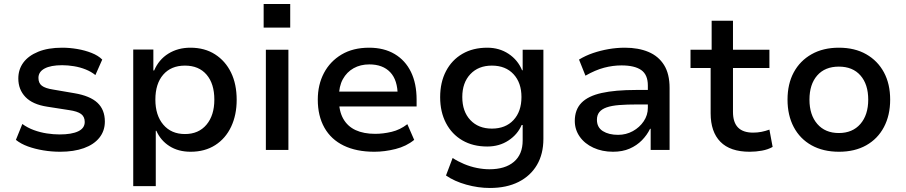

<svg xmlns="http://www.w3.org/2000/svg" viewBox="-20 -745 4502 954"><path d="M279 9Q236 9 194.5 2Q153 -5 118.5 -17.5Q84 -30 59 -50L91 -129Q117 -110 148.5 -98.5Q180 -87 213 -82Q246 -77 276 -77Q336 -77 368.5 -92.5Q401 -108 401 -139Q401 -165 383 -178.5Q365 -192 323 -198L214 -215Q142 -226 106.5 -263Q71 -300 71 -355Q71 -400 96 -434Q121 -468 170 -488Q219 -508 289 -508Q326 -508 364 -501.5Q402 -495 435 -482Q468 -469 488 -449L454 -372Q433 -389 405.5 -400Q378 -411 347.5 -416Q317 -421 289 -421Q232 -421 201.5 -404.5Q171 -388 171 -358Q171 -332 188 -319Q205 -306 244 -300L349 -282Q427 -269 464 -234.5Q501 -200 501 -141Q501 -95 474 -61Q447 -27 397 -9Q347 9 279 9Z M642 180V-499H742V-395H746Q769 -449 816.5 -478.5Q864 -508 926 -508Q997 -508 1048.5 -475Q1100 -442 1128 -384.5Q1156 -327 1156 -249Q1156 -174 1128.5 -115.5Q1101 -57 1049.5 -24Q998 9 927 9Q866 9 822 -19Q778 -47 757 -95H754V180ZM899 -79Q967 -79 1006 -125.5Q1045 -172 1045 -250Q1045 -329 1006.5 -374Q968 -419 899 -419Q830 -419 791 -374Q752 -329 752 -250Q752 -172 791.5 -125.5Q831 -79 899 -79Z M1290 -608V-725H1422V-608ZM1301 0V-498H1413V0Z M1840 9Q1751 9 1688 -21.5Q1625 -52 1592 -110.5Q1559 -169 1559 -250Q1559 -324 1589.5 -382Q1620 -440 1677 -474Q1734 -508 1814 -508Q1888 -508 1941 -476.5Q1994 -445 2022 -387.5Q2050 -330 2050 -250V-216H1644V-290H1973L1956 -270Q1956 -347 1919 -386Q1882 -425 1815 -425Q1771 -425 1737 -406Q1703 -387 1683.5 -351.5Q1664 -316 1664 -264V-251Q1664 -193 1685.5 -155Q1707 -117 1747 -98.5Q1787 -80 1844 -80Q1884 -80 1926 -90Q1968 -100 2004 -128L2038 -50Q1999 -18 1945 -4.5Q1891 9 1840 9Z M2414 189Q2356 189 2297 172.5Q2238 156 2196 127L2229 40Q2255 57 2286 70Q2317 83 2349.5 89.5Q2382 96 2412 96Q2490 96 2533.5 59Q2577 22 2577 -47V-124H2572Q2552 -77 2506.5 -47Q2461 -17 2401 -17Q2330 -17 2277.5 -47.5Q2225 -78 2196 -133.5Q2167 -189 2167 -262Q2167 -336 2196 -391.5Q2225 -447 2277.5 -477.5Q2330 -508 2401 -508Q2461 -508 2507 -477.5Q2553 -447 2574 -396H2577V-498H2680V-55Q2680 20 2648 74.5Q2616 129 2556.5 159Q2497 189 2414 189ZM2424 -106Q2492 -106 2531.5 -148.5Q2571 -191 2571 -263Q2571 -334 2531.5 -376.5Q2492 -419 2424 -419Q2357 -419 2317 -376.5Q2277 -334 2277 -263Q2277 -191 2317 -148.5Q2357 -106 2424 -106Z M3026 9Q2972 9 2928.5 -11Q2885 -31 2860.5 -66Q2836 -101 2836 -144Q2836 -200 2869 -234Q2902 -268 2969.5 -283Q3037 -298 3140 -298H3215V-226H3146Q3094 -226 3056.5 -223Q3019 -220 2994.5 -211.5Q2970 -203 2958 -188Q2946 -173 2946 -150Q2946 -112 2975.5 -93.5Q3005 -75 3051 -75Q3091 -75 3124.5 -93.5Q3158 -112 3178.5 -142.5Q3199 -173 3199 -209V-320Q3199 -374 3166 -397Q3133 -420 3068 -420Q3025 -420 2981.5 -408.5Q2938 -397 2889 -369L2857 -449Q2890 -469 2927 -481.5Q2964 -494 3004 -501Q3044 -508 3085 -508Q3152 -508 3202 -487Q3252 -466 3279.5 -422Q3307 -378 3307 -308V0H3213V-105H3210Q3195 -74 3169.5 -48Q3144 -22 3108.5 -6.5Q3073 9 3026 9Z M3705 9Q3608 9 3559.5 -40.5Q3511 -90 3511 -182V-407H3411V-498H3516V-642H3622V-498H3803V-407H3622V-189Q3622 -137 3647 -111.5Q3672 -86 3722 -86Q3744 -86 3764 -90Q3784 -94 3803 -101L3819 -15Q3796 -2 3766 3.5Q3736 9 3705 9Z M4149 9Q4070 9 4012.5 -23Q3955 -55 3924 -113.5Q3893 -172 3893 -250Q3893 -328 3924 -385.5Q3955 -443 4012.5 -475.5Q4070 -508 4148 -508Q4227 -508 4284 -475.5Q4341 -443 4372 -385.5Q4403 -328 4403 -250Q4403 -172 4372 -113.5Q4341 -55 4284 -23Q4227 9 4149 9ZM4148 -84Q4216 -84 4255 -129Q4294 -174 4294 -250Q4294 -326 4255.5 -370Q4217 -414 4148 -414Q4079 -414 4040.5 -370Q4002 -326 4002 -250Q4002 -174 4041 -129Q4080 -84 4148 -84Z"/></svg>

Font: Nunito Sans 7pt SemiBold
Style: Regular
Weight: 600
Designer: Vernon Adams
Foundry: Vernon Adams
Version: Version 3.101;gftools[0.9.27]